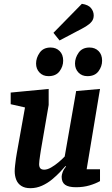

<svg xmlns="http://www.w3.org/2000/svg" viewBox="-20 -975 587 1006"><path d="M139 11Q110 11 91.5 -1Q73 -13 65 -33.5Q57 -54 57 -78Q57 -90 59 -108Q61 -126 63.5 -144.5Q66 -163 68 -172L111 -412L36 -429V-490L235 -509V-425L194 -187Q193 -179 190.5 -164Q188 -149 186.5 -135Q185 -121 185 -115Q185 -101 191 -93.5Q197 -86 212 -86Q228 -86 248 -97.5Q268 -109 287.5 -125.5Q307 -142 319 -155L379 -498L504 -509L434 -88H504V-26Q481 -13 449 -3.5Q417 6 378 6Q339 6 321 -7Q303 -20 303 -49Q303 -58 308 -72.5Q313 -87 326 -103L323 -105Q313 -93 295 -74Q277 -55 253 -35Q229 -15 200 -2Q171 11 139 11ZM438 -576Q409 -576 391 -595Q373 -614 373 -642Q373 -672 392 -699Q411 -726 449 -726Q478 -726 496.5 -707.5Q515 -689 515 -657Q515 -627 496 -601.5Q477 -576 438 -576ZM234 -576Q205 -576 187 -595Q169 -614 169 -642Q169 -672 188 -699Q207 -726 245 -726Q274 -726 292.5 -707.5Q311 -689 311 -657Q311 -627 292 -601.5Q273 -576 234 -576ZM292 -763 260 -803 409 -955Q443 -950 457 -932.5Q471 -915 471 -894Q471 -875 460 -861.5Q449 -848 430 -836.5Q411 -825 385 -812Z"/></svg>

Font: Faustina
Style: Bold Italic
Weight: 700
Italic angle: -8°
Designer: Alfonso Garcia
Foundry: http://www.omnibus-type.com
Version: Version 1.200